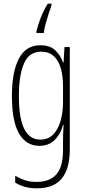

<svg xmlns="http://www.w3.org/2000/svg" viewBox="-20 -786 470 1048"><path d="M201 -539Q253 -539 282 -511Q311 -483 324 -445H327L332 -529H361V29Q361 134 317.5 188Q274 242 179 242Q114 242 63 211V173Q92 190 119 198.5Q146 207 179 207Q251 207 287.5 166Q324 125 324 33V-8Q324 -30 324.5 -52Q325 -74 327 -104H324Q311 -54 278.5 -22Q246 10 195 10Q123 10 84 -57Q45 -124 45 -263Q45 -393 83 -466Q121 -539 201 -539ZM205 -504Q138 -504 110.5 -438.5Q83 -373 83 -263Q83 -140 112.5 -82Q142 -24 200 -24Q245 -24 272 -53.5Q299 -83 311.5 -129.5Q324 -176 324 -226V-317Q324 -370 312 -412.5Q300 -455 273.5 -479.5Q247 -504 205 -504ZM261 -756Q254 -738 245 -710Q236 -682 228.5 -654Q221 -626 219 -606H179V-616Q187 -651 203.5 -692Q220 -733 241 -766H261Z"/></svg>

Font: Noto Sans Tamil ExtraCondensed ExtraLight
Style: Regular
Weight: 200
Width: 2
Designer: Jelle Bosma - Monotype Design Team
Foundry: Monotype Imaging Inc.
Version: Version 2.004; ttfautohint (v1.8.4.7-5d5b)